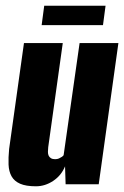

<svg xmlns="http://www.w3.org/2000/svg" viewBox="-20 -646 435 673"><path d="M106 7Q71 7 50.5 -2Q30 -11 20.5 -28Q11 -45 10 -69Q9 -93 12 -124L64 -495H200L149 -130Q148 -121 148 -113.5Q148 -106 150.5 -100.5Q153 -95 158.5 -91.5Q164 -88 173 -88Q181 -88 186.5 -90.5Q192 -93 196.5 -96Q201 -99 203 -102L259 -495H395L326 0H210L208 -63Q195 -31 166.5 -12Q138 7 106 7ZM126 -558 135 -626H350L341 -558Z"/></svg>

Font: Alumni Sans Thin ExtraBold
Style: Italic
Weight: 800
Italic angle: -8°
Version: Version 1.016